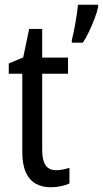

<svg xmlns="http://www.w3.org/2000/svg" viewBox="-20 -780 434 810"><path d="M217 -62Q231 -62 246 -65Q261 -68 273 -72V-6Q258 1 237.5 5.5Q217 10 194 10Q157 10 130 -5.5Q103 -21 88.5 -54Q74 -87 74 -140V-469H17V-512L78 -538L103 -658H158V-537H267V-469H158V-147Q158 -105 172 -83.5Q186 -62 217 -62ZM394 -750Q390 -730 379 -701.5Q368 -673 355 -645.5Q342 -618 329 -600H283V-611Q286 -621 290 -640.5Q294 -660 298 -682.5Q302 -705 305 -726Q308 -747 309 -760H394Z"/></svg>

Font: Noto Sans Arabic Condensed
Style: Regular
Weight: 400
Width: 3
Designer: Monotype Design Team, Nadine Chahine, Nizar Qandah and Khaled Hosny
Foundry: Monotype Imaging Inc.
Version: Version 2.012